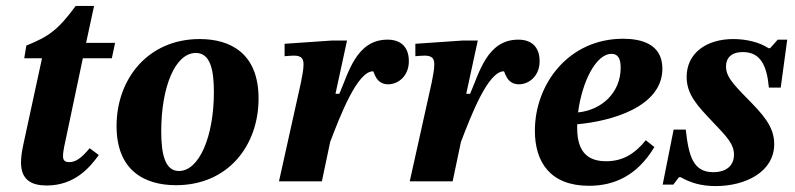

<svg xmlns="http://www.w3.org/2000/svg" viewBox="-20 -613 2686 649"><path d="M138 14C234 14 285 -49 314 -89L283 -112C254 -77 235 -65 214 -65C197 -65 193 -73 193 -86C193 -103 201 -136 201 -136L260 -416H358L369 -468H271L298 -593H236C176 -512 146 -490 69 -459L62 -416H122L59 -125C54 -102 51 -81 51 -64C51 -5 86 14 138 14Z M575 13C751 13 854 -121 854 -280C854 -432 760 -481 655 -481C480 -481 374 -346 374 -187C374 -37 468 13 575 13ZM585 -35C538 -35 525 -91 525 -169C525 -319 572 -434 642 -434C690 -434 703 -379 703 -302C703 -151 653 -35 585 -35Z M1068 0 1096 -133C1131 -225 1188 -372 1241 -372C1245 -372 1249 -328 1292 -328C1326 -328 1362 -356 1362 -406C1362 -457 1332 -479 1290 -479C1184 -479 1158 -366 1127 -296H1114L1153 -476H1102L942 -465V-423C942 -423 962 -425 973 -425C1000 -425 1006 -414 1006 -395C1006 -377 1001 -354 997 -333L923 0Z M1510 0 1538 -133C1573 -225 1630 -372 1683 -372C1687 -372 1691 -328 1734 -328C1768 -328 1804 -356 1804 -406C1804 -457 1774 -479 1732 -479C1626 -479 1600 -366 1569 -296H1556L1595 -476H1544L1384 -465V-423C1384 -423 1404 -425 1415 -425C1442 -425 1448 -414 1448 -395C1448 -377 1443 -354 1439 -333L1365 0Z M1971 15C2055 15 2133 -18 2192 -116L2163 -139C2124 -91 2083 -68 2029 -68C1973 -68 1931 -93 1931 -180C1931 -184 1931 -188 1931 -193C2045 -203 2219 -251 2219 -381C2219 -466 2145 -482 2086 -482C1902 -482 1788 -329 1788 -171C1788 -65 1840 15 1971 15ZM1934 -233C1947 -335 1994 -431 2047 -431C2070 -431 2078 -413 2078 -384C2078 -300 2014 -241 1934 -233Z M2399 16C2500 16 2597 -32 2597 -126C2597 -187 2557 -228 2502 -284C2454 -333 2434 -357 2434 -388C2434 -417 2452 -437 2491 -437C2550 -437 2572 -393 2579 -317H2619L2641 -479H2609L2583 -450H2578C2548 -470 2503 -481 2459 -481C2367 -481 2301 -433 2301 -353C2301 -293 2338 -255 2389 -201C2437 -151 2461 -126 2461 -90C2461 -53 2435 -31 2391 -31C2323 -31 2308 -85 2298 -175H2257L2220 11H2256L2275 -14H2281C2314 5 2351 16 2399 16Z"/></svg>

Font: STIX Two Text
Style: Bold Italic
Weight: 700
Italic angle: -12°
Designer: Ross Mills, John Hudson & Paul Hanslow, Tiro Typeworks Ltd; with prior portions MicroPress Inc. and Coen Hoffman, Elsevi
Foundry: Tiro Typeworks Ltd
Version: Version 2.13 b171